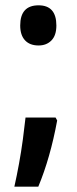

<svg xmlns="http://www.w3.org/2000/svg" viewBox="-20 -568 288 722"><path d="M56 -472Q56 -548 125 -548Q192 -548 192 -472Q192 -435 173.5 -416Q155 -397 125 -397Q92 -397 74 -416.5Q56 -436 56 -472ZM195 -115Q169 26 124 134H34Q43 94 51.5 47.5Q60 1 66 -44Q72 -89 76 -126H189Z"/></svg>

Font: Noto Sans Thai ExtCond SemBd
Style: Regular
Weight: 600
Width: 2
Designer: Monotype Design Team
Foundry: Monotype Imaging Inc.
Version: Version 2.002; ttfautohint (v1.8.4.7-5d5b)